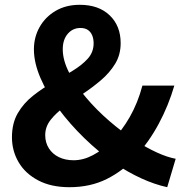

<svg xmlns="http://www.w3.org/2000/svg" viewBox="-20 -774 780 808"><path d="M272 13.8Q195.1 13.8 140.7 -14.9Q86.3 -43.6 58.3 -91.4Q30.3 -139.2 30.3 -196.3Q30.3 -255.6 55 -297.9Q79.6 -340.1 119 -371.1Q158.3 -402.2 202.2 -427.1Q246 -452 285.3 -475.9Q324.7 -499.8 349.4 -527.1Q374 -554.5 374 -591.8Q374 -610.4 368 -625.1Q361.9 -639.8 349.8 -648Q337.6 -656.3 318.5 -656.3Q286.3 -656.3 265.2 -631.8Q244.1 -607.3 244.1 -566.6Q244.1 -520.5 270.8 -468.4Q297.5 -416.2 341.9 -363.7Q386.3 -311.2 440.8 -264.2Q495.3 -217.2 551.3 -181.2Q597 -152.2 640 -132.4Q683 -112.6 719.3 -105.8L683.7 13.8Q630.8 2.3 574.6 -23.4Q518.3 -49.2 462.4 -86.9Q395.4 -133.9 334.5 -193.1Q273.7 -252.3 225.9 -316.6Q178.2 -381 150.4 -445.5Q122.7 -510.1 122.7 -566.2Q122.7 -617.6 146.7 -660.2Q170.6 -702.7 214.1 -728.3Q257.5 -753.8 315.9 -753.8Q395.3 -753.8 441.5 -709.5Q487.8 -665.2 487.8 -592.5Q487.8 -543.6 464.7 -505.7Q441.6 -467.8 405.5 -437Q369.4 -406.2 329 -379.2Q288.7 -352.2 252.6 -325.6Q216.5 -299.1 193.4 -270Q170.3 -240.9 170.3 -205.3Q170.3 -174 185.6 -149.9Q200.9 -125.7 227.8 -112.7Q254.7 -99.6 289.8 -99.6Q330.6 -99.6 370.9 -121Q411.1 -142.4 448.1 -177.7Q492.5 -222.9 526.2 -281.8Q559.8 -340.6 579.3 -413.7H713.6Q689 -329.5 648.4 -253.8Q607.9 -178.1 548.9 -111.5Q498.6 -55.4 429.5 -20.8Q360.4 13.8 272 13.8Z"/></svg>

Font: Shanggu Sans SC VF
Style: Regular
Weight: 250
Designer: GuiWonder
Version: Version 1.021